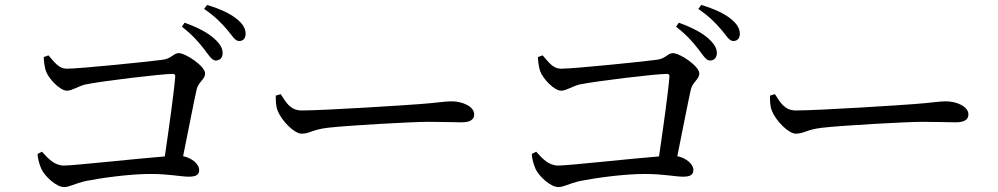

<svg xmlns="http://www.w3.org/2000/svg" viewBox="-20 -815 4040 777"><path d="M807 -615C825 -591 838 -570 853 -570C870 -570 881 -582 881 -600C881 -619 872 -636 848 -658C821 -683 780 -704 727 -723L716 -707C760 -673 787 -641 807 -615ZM899 -695C920 -671 930 -649 948 -649C964 -649 974 -660 974 -678C974 -699 963 -719 936 -740C911 -760 871 -779 818 -795L806 -779C855 -745 877 -720 899 -695ZM132 -192C132 -178 139 -149 148 -130C162 -101 208 -58 239 -58C263 -58 280 -72 330 -83C386 -94 501 -111 589 -111C666 -111 712 -100 744 -100C774 -100 786 -108 786 -127C786 -150 759 -175 721 -183C743 -291 765 -406 776 -454C783 -483 810 -494 810 -518C810 -547 732 -600 703 -600C682 -600 674 -577 637 -573C577 -565 302 -537 251 -537C216 -537 199 -566 176 -591L157 -584C157 -567 161 -541 166 -527C176 -498 222 -448 251 -448C272 -448 296 -466 325 -473C392 -487 635 -516 679 -516C687 -516 690 -512 689 -504C685 -448 664 -298 647 -182C532 -173 280 -145 239 -145C200 -145 174 -174 150 -201Z M1116 -434 1096 -428C1096 -407 1096 -386 1104 -366C1119 -328 1170 -274 1201 -274C1233 -274 1245 -291 1307 -298C1382 -307 1647 -322 1713 -322C1777 -322 1812 -320 1848 -320C1884 -320 1899 -332 1899 -352C1899 -384 1852 -405 1807 -405C1782 -405 1749 -399 1682 -394C1632 -390 1295 -368 1201 -368C1156 -368 1139 -398 1116 -434Z M2807 -615C2825 -591 2838 -570 2853 -570C2870 -570 2881 -582 2881 -600C2881 -619 2872 -636 2848 -658C2821 -683 2780 -704 2727 -723L2716 -707C2760 -673 2787 -641 2807 -615ZM2899 -695C2920 -671 2930 -649 2948 -649C2964 -649 2974 -660 2974 -678C2974 -699 2963 -719 2936 -740C2911 -760 2871 -779 2818 -795L2806 -779C2855 -745 2877 -720 2899 -695ZM2132 -192C2132 -178 2139 -149 2148 -130C2162 -101 2208 -58 2239 -58C2263 -58 2280 -72 2330 -83C2386 -94 2501 -111 2589 -111C2666 -111 2712 -100 2744 -100C2774 -100 2786 -108 2786 -127C2786 -150 2759 -175 2721 -183C2743 -291 2765 -406 2776 -454C2783 -483 2810 -494 2810 -518C2810 -547 2732 -600 2703 -600C2682 -600 2674 -577 2637 -573C2577 -565 2302 -537 2251 -537C2216 -537 2199 -566 2176 -591L2157 -584C2157 -567 2161 -541 2166 -527C2176 -498 2222 -448 2251 -448C2272 -448 2296 -466 2325 -473C2392 -487 2635 -516 2679 -516C2687 -516 2690 -512 2689 -504C2685 -448 2664 -298 2647 -182C2532 -173 2280 -145 2239 -145C2200 -145 2174 -174 2150 -201Z M3116 -434 3096 -428C3096 -407 3096 -386 3104 -366C3119 -328 3170 -274 3201 -274C3233 -274 3245 -291 3307 -298C3382 -307 3647 -322 3713 -322C3777 -322 3812 -320 3848 -320C3884 -320 3899 -332 3899 -352C3899 -384 3852 -405 3807 -405C3782 -405 3749 -399 3682 -394C3632 -390 3295 -368 3201 -368C3156 -368 3139 -398 3116 -434Z"/></svg>

Font: Noto Serif JP Medium
Style: Regular
Weight: 500
Designer: Ryoko NISHIZUKA 西塚涼子 (kana & ideographs); Frank Grießhammer (Latin, Greek & Cyrillic); Wenlong ZHANG 张文龙 (bopomofo); San
Foundry: Adobe
Version: Version 2.001;hotconv 1.1.0;makeotfexe 2.6.0